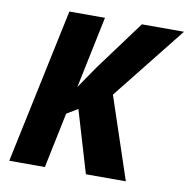

<svg xmlns="http://www.w3.org/2000/svg" viewBox="-80 -792 858 871"><g transform="rotate(10 349.0 -357.0)"><path d="M19 0 170 -714H334L265 -383L335 -485L504 -714H698L430 -377L556 0H372L287 -286L236 -255L183 0Z"/></g></svg>

Font: Noto Sans Display Extra
Style: Italic
Weight: 800
Italic angle: -12°
Designer: Monotype Design Team
Foundry: Monotype Imaging Inc.
Version: Version 1.900